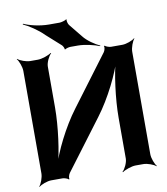

<svg xmlns="http://www.w3.org/2000/svg" viewBox="-101 -1018 981 1127"><g transform="rotate(-10 390.0 -454.0)"><path d="M551 -687 330 -392C255 -293 188 -155 165 -72L169 -71C192 -154 213 -302 213 -418V-661C213 -685 231 -722 246 -735L243 -737C227 -725 187 -711 163 -711H117C93 -711 56 -725 43 -737L41 -735C53 -722 67 -685 67 -661V-50C67 -26 53 11 41 24L43 26C56 14 93 0 117 0H185C194 0 216 7 220 13L224 11C219 5 226 -16 232 -24L453 -318C528 -417 595 -555 618 -638L614 -639C591 -556 570 -408 570 -292V-50C570 -26 552 11 537 24L540 26C556 14 596 0 620 0H666C690 0 727 14 740 26L742 24C730 11 716 -26 716 -50V-661C716 -685 730 -722 742 -735L740 -737C727 -725 690 -711 666 -711H598C589 -711 567 -718 563 -724L558 -722C563 -716 557 -695 551 -687ZM442 -801 378 -880C372 -887 366 -908 370 -914L366 -915C361 -910 336 -903 326 -903H263C206 -903 145 -919 113 -934L111 -930C143 -916 197 -881 231 -846L317 -769C322 -764 330 -749 328 -744L333 -743C335 -747 355 -752 363 -752H408C450 -752 507 -738 536 -726L538 -729C509 -742 464 -772 442 -801Z"/></g></svg>

Font: Asimov
Style: EdgeWide
Weight: 500
Designer: Google
Version: Version 2.000980: 2014